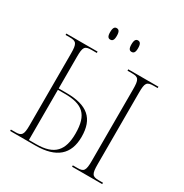

<svg xmlns="http://www.w3.org/2000/svg" viewBox="-202 -1061 1167 1219"><g transform="rotate(30 381.0 -452.0)"><path d="M459 -820C475 -820 484 -830 484 -861C484 -893 475 -904 459 -904C444 -904 435 -893 435 -861C435 -830 444 -820 459 -820ZM303 -820C319 -820 328 -830 328 -861C328 -893 319 -904 303 -904C288 -904 279 -893 279 -861C279 -830 288 -820 303 -820ZM43 0H228C381 0 455 -66 455 -194C455 -328 386 -388 231 -388H175V-619C175 -691 183 -704 234 -704H272V-714H43V-704H74C122 -704 132 -691 132 -619V-92C132 -23 121 -10 76 -10H43ZM497 0H718V-10H687C639 -10 630 -23 630 -95V-619C630 -691 638 -704 690 -704H718V-714H497V-704H530C578 -704 587 -691 587 -619V-95C587 -23 577 -10 531 -10H497ZM228 -10H175V-378H224C355 -378 411 -333 411 -193C411 -70 362 -10 228 -10Z"/></g></svg>

Font: Noto Serif Display SemiCondensed ExtraLight
Style: Regular
Weight: 200
Width: 4
Designer: Monotype Design Team
Foundry: Monotype Imaging Inc.
Version: Version 2.009